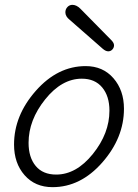

<svg xmlns="http://www.w3.org/2000/svg" viewBox="-20 -767 569 793"><path d="M405 -565 268 -685Q250 -699 250 -716Q250 -729 258.5 -738Q267 -747 279 -747Q296 -747 312 -731L439 -602Q451 -590 451 -580Q451 -570 444 -562.5Q437 -555 427 -555Q417 -555 405 -565ZM197 6Q125 6 81.5 -43.5Q38 -93 38 -170Q38 -290 128 -392Q218 -494 334 -494Q405 -494 448.5 -444Q492 -394 492 -318Q492 -198 402.5 -96Q313 6 197 6ZM212 -46Q295 -46 363.5 -131Q432 -216 432 -310Q432 -370 402 -406Q372 -442 318 -442Q235 -442 166.5 -356.5Q98 -271 98 -177Q98 -117 127.5 -81.5Q157 -46 212 -46Z"/></svg>

Font: Comic Neue
Style: Italic
Weight: 400
Italic angle: -12°
Designer: Craig Rozynski
Foundry: Craig Rozynski
Version: Version 2.003